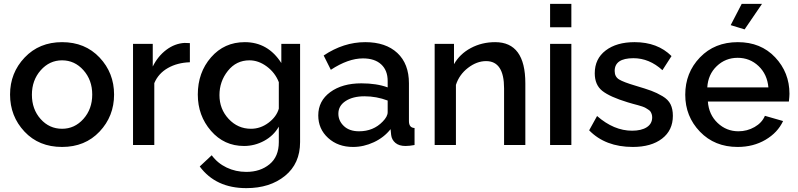

<svg xmlns="http://www.w3.org/2000/svg" viewBox="-20 -750 4127 993"><path d="M301 -532Q420 -532 495 -452.5Q570 -373 570 -261Q570 -149 495 -69.5Q420 10 301 10Q181 10 106.5 -69.5Q32 -149 32 -261Q32 -373 107.5 -452.5Q183 -532 301 -532ZM301 -84Q366 -84 411.5 -135Q457 -186 457 -261Q457 -336 411.5 -387Q366 -438 301 -438Q236 -438 190.5 -386.5Q145 -335 145 -260Q145 -185 190 -134.5Q235 -84 301 -84Z M962 -428Q897 -426 848 -398Q799 -370 778 -320V0H668V-523H770V-406Q797 -460 840.5 -492.5Q884 -525 934 -528Q955 -528 962 -527Z M1003 -261Q1003 -375 1071.5 -453.5Q1140 -532 1246 -532Q1366 -532 1435 -424V-523H1532V-15Q1532 96 1454 159.5Q1376 223 1254 223Q1096 223 1013 111L1075 53Q1105 94 1152 116.5Q1199 139 1254 139Q1326 139 1374 99.5Q1422 60 1422 -15V-95Q1395 -48 1346 -21.5Q1297 5 1242 5Q1139 5 1071 -73.5Q1003 -152 1003 -261ZM1422 -188V-325Q1403 -374 1360 -406Q1317 -438 1270 -438Q1202 -438 1158.5 -383.5Q1115 -329 1115 -258Q1115 -186 1162.5 -135Q1210 -84 1278 -84Q1327 -84 1368.5 -115Q1410 -146 1422 -188Z M1626 -153Q1626 -228 1688 -273.5Q1750 -319 1849 -319Q1928 -319 1985 -298V-331Q1985 -386 1951.5 -417Q1918 -448 1857 -448Q1781 -448 1691 -389L1654 -463Q1757 -532 1869 -532Q1975 -532 2035 -476Q2095 -420 2095 -319V-124Q2095 -89 2124 -88V0Q2098 5 2077 5Q2044 5 2025 -11Q2006 -27 2003 -52L2000 -82Q1966 -39 1913.5 -14.5Q1861 10 1806 10Q1728 10 1677 -36.5Q1626 -83 1626 -153ZM1959 -121Q1985 -147 1985 -170V-230Q1927 -252 1865 -252Q1805 -252 1767.5 -227.5Q1730 -203 1730 -162Q1730 -125 1758.5 -98Q1787 -71 1837 -71Q1911 -71 1959 -121Z M2697 0H2587V-293Q2587 -434 2494 -434Q2446 -434 2400.5 -399Q2355 -364 2338 -311V0H2228V-523H2328V-418Q2358 -471 2415 -501.5Q2472 -532 2541 -532Q2697 -532 2697 -319Z M2825 -609V-730H2935V-609ZM2825 0V-523H2935V0Z M3253 10Q3111 10 3027 -76L3068 -150Q3155 -74 3249 -74Q3297 -74 3325 -92Q3353 -110 3353 -143Q3353 -152 3350.5 -159.5Q3348 -167 3344.5 -172.5Q3341 -178 3333 -183Q3325 -188 3319.5 -191.5Q3314 -195 3301 -199.5Q3288 -204 3279.5 -206Q3271 -208 3253.5 -213Q3236 -218 3226 -221Q3134 -249 3095 -280Q3056 -311 3056 -371Q3056 -446 3112.5 -489Q3169 -532 3262 -532Q3381 -532 3453 -460L3406 -387Q3338 -449 3256 -449Q3159 -449 3159 -383Q3159 -353 3182 -339Q3205 -325 3266 -307Q3320 -291 3348.5 -280.5Q3377 -270 3406.5 -252.5Q3436 -235 3448 -210.5Q3460 -186 3460 -151Q3460 -76 3404 -33Q3348 10 3253 10Z M3831 -598 3759 -620 3816 -730H3921ZM3795 10Q3676 10 3600 -69Q3524 -148 3524 -260Q3524 -374 3600 -453Q3676 -532 3796 -532Q3915 -532 3989 -453.5Q4063 -375 4063 -265Q4063 -252 4060 -225H3641Q3646 -157 3691.5 -114Q3737 -71 3799 -71Q3844 -71 3882.5 -93Q3921 -115 3936 -151L4030 -124Q4002 -64 3939 -27Q3876 10 3795 10ZM3638 -298H3954Q3948 -366 3903 -408.5Q3858 -451 3795 -451Q3732 -451 3687 -408Q3642 -365 3638 -298Z"/></svg>

Font: Raleway-v4020 SemiBold
Style: Regular
Weight: 600
Designer: Matt McInerney, Pablo Impallari, Rodrigo Fuenzalida
Foundry: Matt McInerney, Pablo Impallari, Rodrigo Fuenzalida
Version: Version 4.020;PS 004.020;hotconv 1.0.88;makeotf.lib2.5.64775